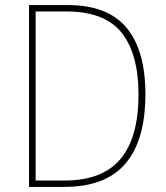

<svg xmlns="http://www.w3.org/2000/svg" viewBox="-20 -734 651 754"><path d="M551 -364Q551 -184 473 -92Q395 0 232 0H94V-714H247Q403 -714 477 -625Q551 -536 551 -364ZM524 -363Q524 -521 458 -605Q392 -689 240 -689H120V-25H233Q382 -25 453 -109.5Q524 -194 524 -363Z"/></svg>

Font: Noto Sans Tamil SemiCondensed Thin
Style: Regular
Weight: 100
Width: 4
Designer: Jelle Bosma - Monotype Design Team
Foundry: Monotype Imaging Inc.
Version: Version 2.004; ttfautohint (v1.8.4.7-5d5b)